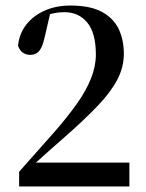

<svg xmlns="http://www.w3.org/2000/svg" viewBox="-20 -673 528 693"><path d="M49 0V-53Q82 -90 115 -127.5Q148 -165 181 -202Q226 -254 258.5 -300Q291 -346 308.5 -390Q326 -434 326 -476Q326 -554 295 -591.5Q264 -629 213 -629Q191 -629 168.5 -624Q146 -619 120 -604L164 -637L142 -542Q137 -518 130 -503Q123 -488 113 -481.5Q103 -475 88 -475Q74 -475 62.5 -483Q51 -491 45 -508Q50 -553 75.5 -585Q101 -617 142 -635Q183 -653 234 -653Q306 -653 348 -630Q390 -607 408.5 -568Q427 -529 427 -479Q427 -431 404 -386.5Q381 -342 333.5 -292Q286 -242 211 -176Q189 -157 167 -137.5Q145 -118 123.5 -98.5Q102 -79 80 -60L101 -97V-86H447V0Z"/></svg>

Font: Source Serif 4 60pt SemiBold
Style: Regular
Weight: 600
Version: Version 4.004;hotconv 1.0.116;makeotfexe 2.5.65601